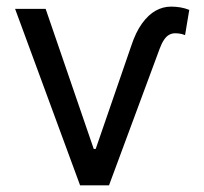

<svg xmlns="http://www.w3.org/2000/svg" viewBox="-20 -557 614 577"><path d="M117.2 -530.3 261.7 -109.4H267.6L374 -418Q387.7 -460 406.7 -486.3Q425.8 -512.7 447.8 -524.9Q469.7 -537.1 494.1 -537.1Q524.4 -537.1 548.8 -527.3L536.1 -451.2Q536.1 -451.2 535.6 -451.7Q535.2 -452.1 534.2 -452.1Q522.5 -457 505.9 -457Q496.1 -457 487.8 -452.1Q479.5 -447.3 472.7 -437Q465.8 -426.8 460 -411.1L307.6 0H220.7L25.4 -530.3Z"/></svg>

Font: Pretendard Std Variable
Style: Regular
Weight: 400
Designer: Base glyphs from Inter by Rasmus Andersson; Hangeul glyphs from Noto Sans CJK(Source Han Sans) by Jang Soo-young and Kan
Foundry: Kil Hyung-jin
Version: Version 1.309;Glyphs 3.2 (3225)